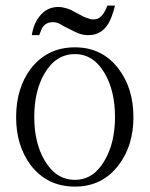

<svg xmlns="http://www.w3.org/2000/svg" viewBox="-20 -655 540 692"><path d="M250 -484.4Q150.4 -484.4 90.8 -407.2Q38.1 -336.9 38.1 -232.4Q38.1 -129.9 90.8 -59.6Q150.4 17.6 250 17.6Q348.6 17.6 407.2 -59.6Q460.9 -129.9 460.9 -232.4Q460.9 -336.9 407.2 -407.2Q348.6 -484.4 250 -484.4ZM250 -460Q317.4 -460 357.4 -390.6Q394.5 -327.1 394.5 -233.4Q394.5 -140.6 357.4 -77.1Q317.4 -6.8 250 -6.8Q181.6 -6.8 140.6 -77.1Q103.5 -140.6 103.5 -233.4Q103.5 -327.1 140.6 -390.6Q181.6 -460 250 -460ZM367.2 -634.8Q355.5 -605.5 343.8 -595.7Q334 -585 315.4 -585Q306.6 -585 292 -590.8Q280.3 -594.7 272.5 -599.6L250 -611.3Q234.4 -621.1 219.7 -625Q204.1 -629.9 190.4 -629.9Q148.4 -629.9 122.1 -595.7Q100.6 -568.4 94.7 -528.3H122.1V-530.3Q128.9 -550.8 135.7 -559.6Q148.4 -575.2 170.9 -575.2Q178.7 -575.2 187.5 -572.3Q196.3 -569.3 204.1 -563.5L225.6 -552.7Q250 -540 261.7 -535.2Q279.3 -528.3 298.8 -528.3Q344.7 -528.3 370.1 -569.3Q383.8 -591.8 394.5 -634.8Z"/></svg>

Font: BatangChe
Style: Regular
Weight: 400
Monospace: yes
Version: Version 2.21